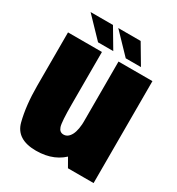

<svg xmlns="http://www.w3.org/2000/svg" viewBox="-178 -856 898 973"><g transform="rotate(30 271.0 -369.5)"><path d="M363.5 0H513.5V-596.5H315V-85ZM218 -596.5H19.5V-284Q19.5 -169 41.8 -82.5Q64 4 178 4Q288.5 4 351 -68.8Q413.5 -141.5 413.5 -235.5L315.5 -257Q315.5 -196.5 299.8 -166.5Q284 -136.5 258 -136.5Q235 -136.5 226.5 -161.8Q218 -187 218 -291.5ZM338.5 -629H427.5L360 -743H229ZM176.5 -629H265.5L198 -743H67Z"/></g></svg>

Font: Anybody Condensed Black
Style: Regular
Weight: 900
Width: 3
Designer: Tyler Finck
Foundry: Etcetera Type Company
Version: Version 1.113;gftools[0.9.25]